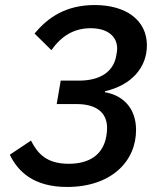

<svg xmlns="http://www.w3.org/2000/svg" viewBox="-20 -730 640 762"><path d="M221 -410 205 -317H284C364 -317 405 -282 405 -222C405 -213 404 -202 402 -190C390 -118 337 -80 253 -80C166 -80 130 -119 103 -172L19 -116C51 -49 114 12 246 12C422 12 520 -90 520 -214C520 -301 468 -352 396 -364L397 -368C502 -392 563 -462 563 -550C563 -650 480 -710 356 -710C240 -710 170 -660 117 -597L184 -531C223 -586 272 -618 340 -618C404 -618 445 -588 445 -537C445 -532 444 -522 441 -507C430 -447 380 -410 293 -410Z"/></svg>

Font: IBM Mono Medium
Style: Italic
Weight: 500
Italic angle: -9°
Monospace: yes
Designer: Mike Abbink, Paul van der Laan, Pieter van Rosmalen
Foundry: Bold Monday
Version: Version 2.3